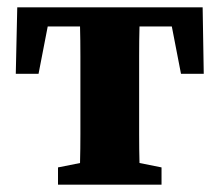

<svg xmlns="http://www.w3.org/2000/svg" viewBox="-20 -503 598 523"><path d="M23 -302 27 -483H532L535 -302H473L448 -431H360Q359 -394 359 -350Q359 -306 359 -273V-210Q359 -179 359 -137.5Q359 -96 360 -59L420 -47V0H138V-47L198 -59Q199 -96 199 -137.5Q199 -179 199 -210V-273Q199 -306 199 -350Q199 -394 198 -431H110L85 -302Z"/></svg>

Font: Source Serif Pro
Style: Bold
Weight: 700
Designer: Frank Grießhammer
Foundry: Adobe Systems Incorporated
Version: Version 3.001;hotconv 1.0.111;makeotfexe 2.5.65597